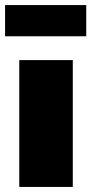

<svg xmlns="http://www.w3.org/2000/svg" viewBox="-29 -737 360 757"><path d="M258 -500V0H47V-500ZM311 -717V-594H-9V-717Z"/></svg>

Font: Exo 2 Black
Style: Regular
Weight: 900
Designer: Natanael Gama
Foundry: Natanael Gama
Version: Version 2.010